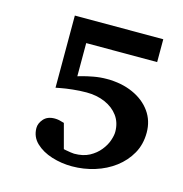

<svg xmlns="http://www.w3.org/2000/svg" viewBox="-76 -526 566 595"><g transform="rotate(15 207.0 -229.0)"><path d="M402.3 -163.1Q402.3 -125.5 385.7 -95.9Q369.1 -66.4 341.3 -45.4Q313.5 -24.4 278.1 -13.4Q242.7 -2.4 205.1 -2.4Q171.4 -2.4 140.1 -12.2Q108.9 -22 88.6 -41.3Q68.4 -60.5 68.4 -88.9Q68.4 -104 80.6 -117.9Q92.8 -131.8 116.2 -131.8Q123 -131.8 130.1 -130.4Q137.2 -128.9 146.5 -126L167.5 -47.4L174.3 -45.9Q181.6 -44.4 190.2 -43.2Q198.7 -42 201.7 -42Q230.5 -42 250.5 -52.7Q270.5 -63.5 283.4 -79.6Q296.4 -95.7 302 -112.3Q307.6 -128.9 307.6 -140.1Q307.6 -169.9 292 -191.2Q276.4 -212.4 249.8 -223.9Q223.1 -235.4 190.4 -235.4Q168.5 -235.4 146 -232.9Q123.5 -230.5 108.4 -227.5L93.3 -224.6V-456.1H377V-382.8H149.4V-276.4L163.1 -280.3Q176.8 -284.2 197.8 -288.1Q218.8 -292 240.2 -292Q287.6 -292 324.2 -275.6Q360.8 -259.3 381.6 -230.2Q402.3 -201.2 402.3 -163.1Z"/></g></svg>

Font: MANDARAM
Style: Book
Weight: 400
Designer: CLT@C-DIT
Version: Version 1.28